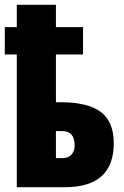

<svg xmlns="http://www.w3.org/2000/svg" viewBox="-20 -780 517 800"><path d="M213 -667H326V-553H213V-354H233Q346 -354 400 -313.5Q454 -273 454 -183Q454 0 250 0H50V-553H0V-667H50V-760H213ZM213 -234V-121H239Q263 -121 277 -135Q291 -149 291 -175Q291 -204 278 -219Q265 -234 237 -234Z"/></svg>

Font: Noto Sans UI CondBlack
Style: Regular
Weight: 900
Width: 3
Designer: Monotype Design Team
Foundry: Monotype Imaging Inc.
Version: Version 1.001